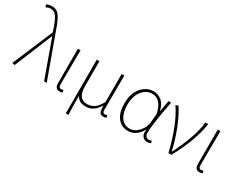

<svg xmlns="http://www.w3.org/2000/svg" viewBox="-102 -1427 2843 2245"><g transform="rotate(30 1320.0 -304.5)"><path d="M56 7 20 0 251 -546 242 -574Q206 -682 175 -728.5Q144 -775 93 -775Q62 -775 32 -757L18 -790Q52 -807 96 -807Q160 -807 197.5 -752.5Q235 -698 276 -574L485 0H449L269 -502H265Z M662 13Q601 13 601 -66V-527H637Q637 -473 636 -378.5Q635 -284 634.5 -206.5Q634 -129 634 -59Q634 -40 643 -30Q652 -20 665 -20Q676 -20 696 -26L703 4Q685 13 662 13Z M856 198V-527H892V-192Q892 -20 1014 -20Q1065 -20 1106 -45Q1147 -70 1192 -148V-527H1228Q1226 -209 1226 -59Q1226 -20 1257 -20Q1267 -20 1288 -26L1294 4Q1276 13 1254 13Q1218 13 1204.5 -13Q1191 -39 1193 -101H1191Q1122 13 1018 13Q971 13 940 -2Q909 -17 887 -58Q887 108 892 198Z M1587 13Q1498 13 1444.5 -54.5Q1391 -122 1391 -249Q1391 -382 1458 -461Q1525 -540 1620 -540Q1680 -540 1729 -500Q1778 -460 1796 -376H1798L1825 -527H1860Q1796 -192 1796 -79Q1796 -53 1811.5 -36.5Q1827 -20 1849 -20Q1867 -20 1887 -28L1895 2Q1871 13 1846 13Q1804 13 1780.5 -19.5Q1757 -52 1768 -109H1765Q1698 13 1587 13ZM1590 -20Q1656 -20 1710.5 -80Q1765 -140 1771 -222L1780 -328Q1741 -507 1619 -507Q1541 -507 1485 -437.5Q1429 -368 1429 -249Q1429 -144 1471.5 -82Q1514 -20 1590 -20Z M2128 0Q2046 -340 1919 -526L1952 -540Q2014 -447 2068.5 -307.5Q2123 -168 2151 -37H2156Q2306 -337 2324 -527H2361Q2328 -290 2168 0Z M2551 13Q2490 13 2490 -66V-527H2526Q2526 -473 2525 -378.5Q2524 -284 2523.5 -206.5Q2523 -129 2523 -59Q2523 -40 2532 -30Q2541 -20 2554 -20Q2565 -20 2585 -26L2592 4Q2574 13 2551 13Z"/></g></svg>

Font: Noto Sans Korean Thin
Style: Regular
Weight: 250
Designer: Ryoko NISHIZUKA  (kana & ideographs); Paul D. Hunt (Latin, Greek & Cyrillic); Wenlong ZHANG  (bopomofo); Sandoll Communi
Foundry: Adobe Systems Incorporated
Version: Version 1.0001;PS 1;hotconv 1.0.78;makeotf.lib2.5.61930